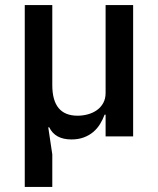

<svg xmlns="http://www.w3.org/2000/svg" viewBox="-20 -540 625 760"><path d="M78 200V-520H187V-203Q187 -82 287 -82Q308 -82 328 -87.5Q348 -93 363.5 -104Q379 -115 388.5 -132Q398 -149 398 -172V-520H507V0H398V-86H394Q387 -67 376 -49Q365 -31 349 -17.5Q333 -4 311.5 4Q290 12 263 12Q198 12 175 -36H171L187 71V200Z"/></svg>

Font: IBM Plex Sans Devanagari Medium
Style: Regular
Weight: 500
Designer: Mike Abbink, Paul van der Laan, Pieter van Rosmalen, Erin McLaughlin
Foundry: Bold Monday
Version: Version 1.1